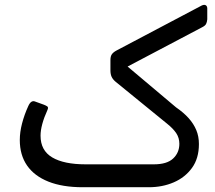

<svg xmlns="http://www.w3.org/2000/svg" viewBox="-20 -783 903 805"><path d="M327 2Q242 2 183 -21.5Q124 -45 93.5 -89Q63 -133 63 -196Q63 -229 72.5 -265.5Q82 -302 98 -337Q110 -365 128 -357L164 -344Q172 -341 178 -337Q184 -333 179 -322Q150 -258 150 -214Q150 -152 199 -123Q248 -94 339 -94H625Q680 -94 706 -118.5Q732 -143 732 -180Q732 -205 719 -224.5Q706 -244 681 -264L465 -440Q453 -450 448 -461Q443 -472 443 -488V-531Q443 -547 449 -555.5Q455 -564 468 -571L826 -760Q837 -765 843.5 -760.5Q850 -756 849 -743V-702Q848 -690 844 -682.5Q840 -675 828 -669L515 -504L718 -333Q750 -311 771 -287.5Q792 -264 803 -237.5Q814 -211 814 -179Q814 -119 785 -79Q756 -39 708.5 -18.5Q661 2 604 2Z"/></svg>

Font: Rubik
Style: Italic
Weight: 400
Italic angle: -12°
Designer: Hubert and Fischer
Foundry: Hubert and Fischer
Version: Version 2.300;gftools[0.9.30]